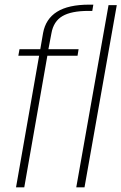

<svg xmlns="http://www.w3.org/2000/svg" viewBox="-20 -807 523 827"><path d="M49 0 148.5 -567H59L64 -595H153.5L165.5 -664.5Q176.5 -725.5 225.5 -756.2Q274.5 -787 364.5 -787H382L377.5 -760H361Q287 -760 248.8 -737.5Q210.5 -715 201.5 -663.5L188.5 -595H318.5L314 -567H184L84.5 0ZM308.5 0 447.5 -785H483L344 0Z"/></svg>

Font: Anybody ExtraLight
Style: Italic
Weight: 200
Italic angle: -10°
Designer: Tyler Finck
Foundry: Etcetera Type Company
Version: Version 1.010; ttfautohint (v1.8.3) -l 8 -r 50 -G 200 -x 14 